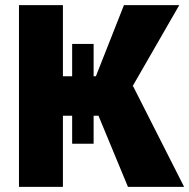

<svg xmlns="http://www.w3.org/2000/svg" viewBox="-20 -731 740 751"><path d="M681.2 -710.9 498 -392.6 500.5 -394 700.2 0H480.5L365.2 -278.3H346.2V-168.9H262.2V-278.3H226.1V0H54.2V-710.9H226.1V-432.6H262.2V-559.1H346.2V-432.6H355L464.8 -710.9Z"/></svg>

Font: Sadagaat-English
Style: Regular
Weight: 900
Designer: Ahmed alsheikh
Foundry: Ahmed alsheikh Design
Version: Version 2.137;January 17, 2018;FontCreator 11.0.0.2408 64-bi